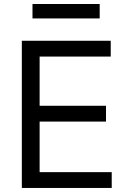

<svg xmlns="http://www.w3.org/2000/svg" viewBox="-20 -929 638 949"><path d="M87.9 0V-727.5H527.3V-649.4H175.8V-406.2H503.9V-328.1H175.8V-78.1H532.2V0ZM472.7 -909.2V-837.9H140.6V-909.2Z"/></svg>

Font: Inter V
Style: 
Weight: 400
Designer: Rasmus Andersson
Foundry: rsms
Version: Version 4.000;git-a3f224843